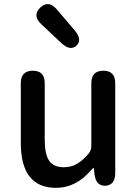

<svg xmlns="http://www.w3.org/2000/svg" viewBox="-20 -890 660 923"><path d="M249 13Q80 13 80 -204V-490Q80 -550 138 -550Q195 -550 195 -490V-218Q195 -148 216.5 -117Q238 -86 287 -86Q325 -86 354.5 -105Q384 -124 407 -153Q419 -168 419 -187V-490Q419 -550 477 -550Q534 -550 534 -490V-59Q534 0 487 3Q441 5 434 -54L432 -76Q431 -83 429.5 -83Q428 -83 417 -71Q345 13 249 13ZM348 -671Q318 -643 275 -683L178 -774Q134 -816 174 -854Q213 -891 253 -845L339 -744Q377 -699 348 -671Z"/></svg>

Font: Resource Han Rounded JP Medium
Style: Regular
Weight: 500
Designer: Cyano Hao (round all glyphs); Ryoko NISHIZUKA 西塚涼子 (kana, bopomofo & ideographs); Paul D. Hunt (Latin, Greek & Cyrillic)
Foundry: Cyano Hao
Version: 0.990